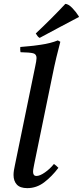

<svg xmlns="http://www.w3.org/2000/svg" viewBox="-20 -961 428 993"><path d="M259 -113Q272 -104 282 -93Q248 -48 208.5 -18Q169 12 121 12Q84 12 67 -6.5Q50 -25 50 -56Q50 -67 52 -80Q54 -93 57 -106L162 -617Q165 -631 167 -642.5Q169 -654 169 -661Q169 -681 151.5 -685.5Q134 -690 86 -691Q85 -698 84.5 -704.5Q84 -711 85 -718Q139 -722 190.5 -729.5Q242 -737 279 -752L292 -745Q282 -708 271.5 -664Q261 -620 250 -565L157 -112Q156 -105 153.5 -93.5Q151 -82 151 -72Q151 -63 155 -57Q159 -51 169 -51Q186 -51 212 -69Q238 -87 259 -113ZM388 -876V-873Q343 -850 290.5 -821.5Q238 -793 185 -765Q178 -769 174 -774.5Q170 -780 165 -788Q245 -863 318 -941Q334 -940 353.5 -920Q373 -900 388 -876Z"/></svg>

Font: Tiro Devanagari Sanskrit
Style: Italic
Weight: 400
Italic angle: -11°
Designer: Devanagari: John Hudson & Fiona Ross, assisted by Paul Hanslow. Latin: John Hudson with Paul Hanslow, assisted by Kaja S
Foundry: Tiro Typeworks Ltd.
Version: Version 1.52